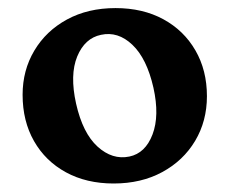

<svg xmlns="http://www.w3.org/2000/svg" viewBox="-20 -730 553 463"><path d="M258.5 -710.5Q324.5 -710.5 374 -683.5Q423.5 -656.5 451.2 -608.5Q479 -560.5 479 -498Q479 -438 450.5 -390.2Q422 -342.5 371.2 -315Q320.5 -287.5 254 -287.5Q188.5 -287.5 139 -314.5Q89.5 -341.5 62 -389.8Q34.5 -438 34.5 -501.5Q34.5 -560.5 62.8 -608Q91 -655.5 141.5 -683Q192 -710.5 258.5 -710.5ZM292 -352.5Q330.5 -360.5 347.8 -405.8Q365 -451 350 -518.5Q334 -589 299.2 -622Q264.5 -655 223.5 -646Q184.5 -638 166.2 -593.8Q148 -549.5 163.5 -480Q179.5 -409 215.2 -376.5Q251 -344 292 -352.5Z"/></svg>

Font: Fraunces 72pt SuperSoft SemiBold
Style: Regular
Weight: 600
Version: Version 1.000;[b76b70a41]